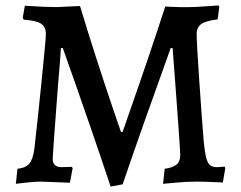

<svg xmlns="http://www.w3.org/2000/svg" viewBox="-20 -665 884 703"><path d="M210 -489H203Q203 -478 190 -322Q173 -97 173 -84Q173 -53 205 -53L243 -54L246 -49L236 4L210 3Q138 0 130 0Q107 0 77 3.5Q47 7 38 8L44 -47Q74 -50 87.5 -66Q101 -82 106 -122Q116 -208 132 -365Q148 -522 148 -540Q148 -567 130 -578.5Q112 -590 67 -593L63 -599L71 -644Q146 -639 187 -639Q194 -639 251 -642L273 -643Q328 -459 410 -219L423 -182H429Q441 -217 448 -237Q524 -453 585 -641Q597 -641 606 -640Q651 -638 674 -639Q696 -639 735 -642Q774 -645 780 -645L783 -641L777 -594Q734 -589 717 -577Q700 -565 700 -540Q700 -513 709 -378.5Q718 -244 726 -146Q730 -107 735 -87.5Q740 -68 749 -60.5Q758 -53 774 -53Q783 -53 792 -54Q801 -55 802 -55L805 -50L796 3Q791 3 757.5 1.5Q724 0 699 0Q663 0 621 4Q579 8 577 8L583 -47Q613 -51 626.5 -62.5Q640 -74 640 -97Q640 -109 634 -193Q628 -277 624 -330Q612 -482 612 -489H605Q495 -184 429 10L385 18Q318 -184 210 -489Z"/></svg>

Font: Alegreya SC Medium
Style: Regular
Weight: 500
Designer: Juan Pablo del Peral
Foundry: Huerta Tipografica
Version: Version 2.007; ttfautohint (v1.6)